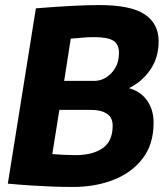

<svg xmlns="http://www.w3.org/2000/svg" viewBox="-20 -730 655 760"><path d="M11 -3 122 -697Q209 -704 270 -707Q331 -710 372 -710Q498 -710 553 -673Q608 -636 608 -567Q608 -502 575 -454Q542 -406 490 -381Q536 -369 562 -332.5Q588 -296 588 -244Q588 -159 544.5 -102.5Q501 -46 429 -18Q357 10 270 10Q225 10 187.5 8.5Q150 7 108.5 4.5Q67 2 11 -3ZM234 -410H356Q378 -410 400 -423.5Q422 -437 436.5 -461.5Q451 -486 451 -520Q451 -555 428.5 -569Q406 -583 353 -583Q327 -583 307.5 -581Q288 -579 260 -577ZM215 -295 187 -120Q212 -118 235 -117Q258 -116 279 -116Q348 -116 387 -144Q426 -172 426 -232Q426 -265 403 -280Q380 -295 341 -295Z"/></svg>

Font: Georama
Style: Bold Italic
Weight: 700
Italic angle: -9°
Designer: Jean-Baptiste Levee
Foundry: Production Type
Version: Version 1.000